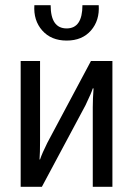

<svg xmlns="http://www.w3.org/2000/svg" viewBox="-20 -723 515 743"><path d="M299 -703H362Q366 -644 332 -605Q298 -566 238 -566Q178 -566 143.5 -605Q109 -644 113 -703H176Q176 -613 238 -613Q299 -613 299 -703ZM415 0H339V-308Q339 -340 342 -381H339Q335 -366 311 -316L142 0H60V-487H135V-179Q135 -130 133 -106H135Q143 -130 163 -170L332 -487H415Z"/></svg>

Font: exo2condensed_r
Style: Regular
Weight: 400
Width: 3
Designer: Natanael Gama
Version: Version 1.001;PS 001.001;hotconv 1.0.70;makeotf.lib2.5.58329